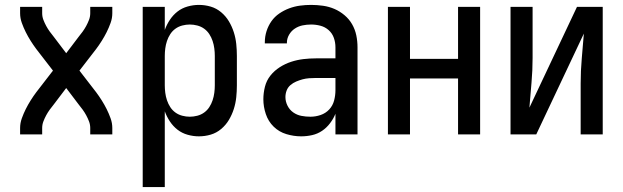

<svg xmlns="http://www.w3.org/2000/svg" viewBox="-20 -548 2540 783"><path d="M62 0V-26Q62 -46 69 -65.5Q76 -85 85 -103Q94 -121 105 -138.5Q116 -156 128 -172L196 -260L128 -348Q116 -364 105 -381.5Q94 -399 85 -417Q76 -435 69 -454.5Q62 -474 62 -494V-520H152V-494Q152 -480 157 -467Q162 -454 168.5 -442Q175 -430 183 -419Q191 -408 200 -397L250 -331L300 -397Q309 -408 317 -419Q325 -430 331.5 -442Q338 -454 343 -467Q348 -480 348 -494V-520H438V-494Q438 -474 431 -454.5Q424 -435 415 -417Q406 -399 395 -381.5Q384 -364 372 -348L304 -260L372 -172Q384 -156 395 -138.5Q406 -121 415 -103Q424 -85 431 -65.5Q438 -46 438 -26V0H348V-26Q348 -40 343 -53Q338 -66 331.5 -78Q325 -90 317 -101Q309 -112 300 -123L250 -189L200 -123Q191 -112 183 -101Q175 -90 168.5 -78Q162 -66 157 -53Q152 -40 152 -26V0Z M562 215V-520H652V-426Q660 -448 673 -467.5Q686 -487 704 -501Q722 -515 745 -521.5Q768 -528 791 -528Q816 -528 839.5 -521Q863 -514 882 -498Q901 -482 913.5 -461Q926 -440 933.5 -416.5Q941 -393 943.5 -368.5Q946 -344 946 -320V-200Q946 -176 943.5 -151.5Q941 -127 933.5 -103.5Q926 -80 913.5 -59Q901 -38 882 -22Q863 -6 839.5 1Q816 8 791 8Q768 8 745 1.5Q722 -5 704 -19Q686 -33 673 -52.5Q660 -72 652 -94V215ZM754 -72Q769 -72 784.5 -76Q800 -80 812.5 -89Q825 -98 833.5 -111Q842 -124 847 -139Q852 -154 854 -169.5Q856 -185 856 -200V-320Q856 -335 854 -350.5Q852 -366 847 -381Q842 -396 833.5 -409Q825 -422 812.5 -431Q800 -440 784.5 -444Q769 -448 754 -448Q739 -448 723.5 -444Q708 -440 695.5 -431Q683 -422 674.5 -409Q666 -396 661 -381Q656 -366 654 -350.5Q652 -335 652 -320V-200Q652 -185 654 -169.5Q656 -154 661 -139Q666 -124 674.5 -111Q683 -98 695.5 -89Q708 -80 723.5 -76Q739 -72 754 -72Z M1208 8Q1178 8 1148 -1Q1118 -10 1096 -31.5Q1074 -53 1064 -83Q1054 -113 1054 -143Q1054 -169 1060.5 -194.5Q1067 -220 1083 -240Q1099 -260 1121 -274Q1143 -288 1167.5 -296Q1192 -304 1217.5 -307Q1243 -310 1269 -310H1348V-355Q1348 -375 1341.5 -393.5Q1335 -412 1320.5 -425Q1306 -438 1287 -443Q1268 -448 1249 -448Q1231 -448 1214 -444.5Q1197 -441 1182.5 -431.5Q1168 -422 1159 -406.5Q1150 -391 1150 -374V-371H1060V-376Q1060 -399 1067 -421Q1074 -443 1087 -461.5Q1100 -480 1119 -493Q1138 -506 1159.5 -514Q1181 -522 1203.5 -525Q1226 -528 1249 -528Q1273 -528 1297.5 -524.5Q1322 -521 1344 -511.5Q1366 -502 1385 -486Q1404 -470 1416 -449Q1428 -428 1433 -404Q1438 -380 1438 -355V0H1348V-84Q1340 -64 1326 -45.5Q1312 -27 1293.5 -14.5Q1275 -2 1253 3Q1231 8 1208 8ZM1246 -72Q1267 -72 1287.5 -79Q1308 -86 1322.5 -101.5Q1337 -117 1342.5 -138Q1348 -159 1348 -180V-230H1269Q1255 -230 1241 -229Q1227 -228 1214 -224.5Q1201 -221 1188 -215.5Q1175 -210 1164.5 -201Q1154 -192 1149 -179Q1144 -166 1144 -152Q1144 -134 1152.5 -117Q1161 -100 1176 -89.5Q1191 -79 1209 -75.5Q1227 -72 1246 -72Z M1562 0V-520H1652V-308H1848V-520H1938V0H1848V-228H1652V0Z M2062 0V-520H2152V-312Q2152 -261 2147.5 -210.5Q2143 -160 2139 -109L2333 -520H2438V0H2348V-208Q2348 -259 2352.5 -309.5Q2357 -360 2361 -411L2167 0Z"/></svg>

Font: Iosevka Term Curly Medium
Style: Regular
Weight: 500
Designer: Belleve Invis
Foundry: Belleve Invis
Version: Version 32.3.0